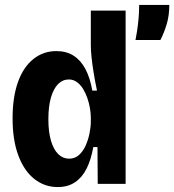

<svg xmlns="http://www.w3.org/2000/svg" viewBox="-20 -745 706 778"><path d="M214 13Q161 13 119.5 -19.5Q78 -52 54.5 -114.5Q31 -177 31 -265Q31 -352 53 -413Q75 -474 115.5 -506Q156 -538 208 -538Q249 -538 278 -519.5Q307 -501 326 -465.5Q345 -430 354 -378H373Q365 -416 359.5 -450Q354 -484 351 -512.5Q348 -541 348 -562V-702H489V-251V0H376L375 -149H358Q349 -98 331 -62Q313 -26 284 -6.5Q255 13 214 13ZM260 -102Q283 -102 299.5 -116.5Q316 -131 326.5 -154Q337 -177 342.5 -203.5Q348 -230 348 -253V-269Q348 -286 344.5 -306.5Q341 -327 334 -347.5Q327 -368 316.5 -385Q306 -402 291.5 -412.5Q277 -423 259 -423Q234 -423 215.5 -404.5Q197 -386 186.5 -350Q176 -314 176 -262Q176 -211 186.5 -175Q197 -139 216 -120.5Q235 -102 260 -102ZM529 -583Q536 -619 539 -645.5Q542 -672 543 -691.5Q544 -711 544 -725H666Q666 -682 655.5 -647Q645 -612 630 -583Z"/></svg>

Font: Bricolage Grotesque 36pt SemiCondensed
Style: Bold
Weight: 700
Width: 4
Designer: Mathieu Triay
Foundry: Atelier Triay
Version: Version 1.001;gftools[0.9.33.dev8+g029e19f]